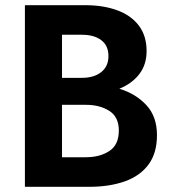

<svg xmlns="http://www.w3.org/2000/svg" viewBox="-20 -720 671 740"><path d="M585 -199Q585 -130 552.5 -86Q520 -42 461 -21Q402 0 324 0H76V-700H309Q378 -700 431.5 -680.5Q485 -661 515 -621.5Q545 -582 545 -523Q545 -471 517 -434.5Q489 -398 440 -378Q503 -359 544 -315Q585 -271 585 -199ZM296 -586H219V-420H296Q342 -420 370 -442Q398 -464 398 -504Q398 -544 370.5 -565Q343 -586 296 -586ZM219 -114H311Q365 -114 401.5 -138Q438 -162 438 -217Q438 -269 401.5 -292.5Q365 -316 311 -316H219Z"/></svg>

Font: Von Semi
Style: Regular
Weight: 600
Version: Version 4.000; ttfautohint (v1.8.4.7-5d5b)